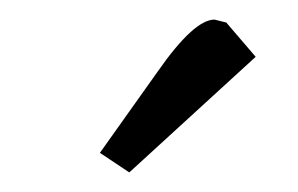

<svg xmlns="http://www.w3.org/2000/svg" viewBox="-20 -706 304 196"><path d="M82 -550 141 -633Q178 -686 199 -686L211 -683L241 -648L112 -530Z"/></svg>

Font: Ruluko
Style: Regular
Weight: 400
Designer: Ana Sanfelippo, Angelica Diaz, Meme Hernandez
Foundry: Ana Sanfelippo, Angelica Diaz y Meme Hernandez
Version: Version 1.001